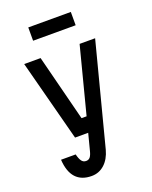

<svg xmlns="http://www.w3.org/2000/svg" viewBox="-183 -907 966 1221"><g transform="rotate(-20 300.0 -297.0)"><path d="M60 -600H171L285 -152H347L322 -50H204ZM540 -600 361 90Q345 149 308 182.5Q271 216 221 216Q152 216 114.5 175Q77 134 72 52H171Q179 84 190 99Q201 114 220 114Q237 114 247 102Q257 90 264 62L435 -600ZM164 -720V-810H452V-720Z"/></g></svg>

Font: Martian Mono Condensed
Style: Regular
Weight: 400
Width: 3
Designer: Roman Shamin
Foundry: Evil Martians
Version: Version 1.000